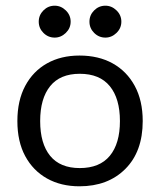

<svg xmlns="http://www.w3.org/2000/svg" viewBox="-20 -639 561 674"><path d="M259 -444Q326 -444 375.5 -416.5Q425 -389 453 -337.5Q481 -286 481 -214Q481 -107 420 -46Q359 15 259 15Q194 15 145 -12.5Q96 -40 68.5 -91Q41 -142 41 -214Q41 -286 68.5 -337.5Q96 -389 145 -416.5Q194 -444 259 -444ZM260 -380Q191 -380 156 -336.5Q121 -293 121 -214Q121 -135 156 -92Q191 -49 260 -49Q330 -49 365.5 -92Q401 -135 401 -214Q401 -293 365.5 -336.5Q330 -380 260 -380ZM350 -619Q372 -619 389 -602.5Q406 -586 406 -563Q406 -540 389 -523.5Q372 -507 350 -507Q327 -507 310.5 -523.5Q294 -540 294 -563Q294 -586 310.5 -602.5Q327 -619 350 -619ZM172 -619Q194 -619 211 -602.5Q228 -586 228 -563Q228 -540 211 -523.5Q194 -507 172 -507Q149 -507 132.5 -523.5Q116 -540 116 -563Q116 -586 132.5 -602.5Q149 -619 172 -619Z"/></svg>

Font: Podkova VF Beta
Style: Regular
Weight: 400
Designer: Ilya Yudin
Foundry: Cyreal (www.cyreal.org)
Version: Version 2.100